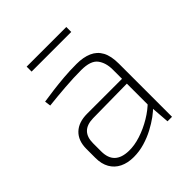

<svg xmlns="http://www.w3.org/2000/svg" viewBox="-182 -774 904 904"><g transform="rotate(-45 270.5 -322.0)"><path d="M312 -494Q357 -494 389 -480Q421 -466 437.5 -435.5Q454 -405 454 -354V0H424L416 -106L414 -113V-354Q414 -400 392 -429Q370 -458 307 -458Q257 -458 198.5 -453.5Q140 -449 86 -443L82 -473Q114 -478 149.5 -482.5Q185 -487 225.5 -490.5Q266 -494 312 -494ZM429 -293 428 -261 186 -258Q144 -257 123.5 -236Q103 -215 103 -175V-121Q103 -76 126.5 -53.5Q150 -31 197 -30Q233 -29 275 -42.5Q317 -56 357 -80Q397 -104 425 -133V-98Q411 -82 387 -64.5Q363 -47 332 -30.5Q301 -14 265.5 -3.5Q230 7 193 7Q153 7 123.5 -7.5Q94 -22 78 -50Q62 -78 62 -118V-178Q62 -233 93.5 -263Q125 -293 182 -293ZM401 -651V-618H137V-651Z"/></g></svg>

Font: Exo 2 ExtraLight
Style: Regular
Weight: 250
Designer: Natanael Gama
Foundry: Natanael Gama
Version: Version 2.010